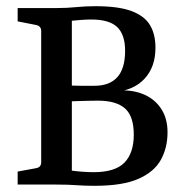

<svg xmlns="http://www.w3.org/2000/svg" viewBox="-20 -596 597 620"><path d="M482 -442Q482 -380 447 -342Q412 -304 349 -299V-303Q400 -308 438.5 -293.5Q477 -279 499 -247Q521 -215 521 -169Q521 -119 499.5 -80Q478 -41 427 -18.5Q376 4 286 4Q252 4 226.5 2Q201 0 162 0H37V-42L97 -53Q113 -56 113 -72V-496Q113 -511 98 -515L37 -527V-570H163Q197 -570 226 -573Q255 -576 289 -576Q362 -576 404 -560.5Q446 -545 464 -515.5Q482 -486 482 -442ZM190 -321Q215 -319 243 -319Q271 -319 285 -319Q334 -319 359 -347Q384 -375 384 -432Q384 -484 358.5 -508.5Q333 -533 275 -533Q258 -533 239.5 -531.5Q221 -530 212 -529V-45Q226 -43 245.5 -41.5Q265 -40 282 -40Q352 -40 382 -71Q412 -102 412 -161Q412 -221 383.5 -246Q355 -271 296 -271Q284 -271 265 -270.5Q246 -270 226.5 -269.5Q207 -269 190 -268Z"/></svg>

Font: Rasa Medium
Style: Regular
Weight: 500
Designer: Anna Giedrys (Yrsa+Rasa design), David Brezina (Yrsa art-direction, Rasa art-direction, design)
Foundry: Rosetta Type Foundry
Version: Version 2.004